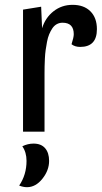

<svg xmlns="http://www.w3.org/2000/svg" viewBox="-20 -550 425 802"><path d="M241.2 -455.1Q228 -455.1 217 -449Q206.1 -442.9 198.5 -431.4Q190.9 -419.9 185.3 -406.5Q179.7 -393.1 176.3 -374.8Q172.9 -356.4 170.7 -341.1Q168.5 -325.7 167.5 -305.4Q166.5 -285.2 166.3 -272.9Q166 -260.7 166 -244.1V0H76.2V-509.8L151.9 -522L155.8 -432.1Q169.4 -476.1 203.6 -502.9Q237.8 -529.8 283.2 -529.8Q330.6 -529.8 357.7 -502.7Q384.8 -475.6 384.8 -428.2Q384.8 -354 314.9 -354Q293 -354 278.8 -365.2Q288.1 -394 288.1 -407.2Q288.1 -455.1 241.2 -455.1ZM120.1 49.8Q151.9 49.8 168.5 69.1Q185.1 88.4 185.1 122.1Q185.1 161.6 157 196.8Q128.9 231.9 92.8 231.9Q77.1 231.9 60.1 225.1Q90.8 180.2 90.8 122.1Q90.8 85.9 73.2 61Q96.2 49.8 120.1 49.8Z"/></svg>

Font: Sansita Light
Style: Regular
Weight: 300
Designer: Pablo Cosgaya
Foundry: Omnibus-Type
Version: Version 1.006;hotconv 1.0.109;makeotfexe 2.5.65596